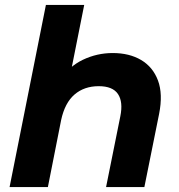

<svg xmlns="http://www.w3.org/2000/svg" viewBox="-20 -762 731 782"><path d="M439 -546Q507 -546 555 -517.5Q603 -489 623.5 -434Q644 -379 628 -298L568 0H412L470 -288Q482 -347 460.5 -379Q439 -411 382 -411Q323 -411 283.5 -377Q244 -343 229 -273L175 0H19L167 -742H323L252 -386L221 -432Q260 -491 317.5 -518.5Q375 -546 439 -546Z"/></svg>

Font: Montserrat Thin
Style: Bold Italic
Weight: 700
Italic angle: -11.3°
Version: Version 9.000